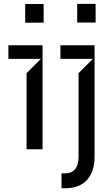

<svg xmlns="http://www.w3.org/2000/svg" viewBox="-20 -783 585 1007"><path d="M203.1 0H119.3V-399.1L194.6 -474.4H24.1V-545.5H203.1ZM208.8 -664.1H112.2V-762.1H208.8ZM481.5 -664.8H384.9V-762.8H481.5ZM302.6 126.4H318.2Q392 126.4 392 39.8V-399.1L467.3 -474.4H296.9V-545.5H475.9V39.8Q475.9 117.2 436.3 160.9Q396.7 204.5 319.6 204.5H302.6Z"/></svg>

Font: Riot Sans
Style: Regular
Weight: 400
Designer: Rasmus Andersson
Foundry: rsms
Version: Version 4.001